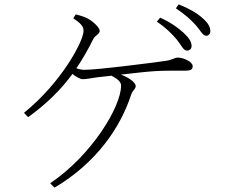

<svg xmlns="http://www.w3.org/2000/svg" viewBox="-20 -819 1040 880"><path d="M790 -638C811 -612 821 -587 836 -587C849 -587 858 -594 858 -608C858 -628 846 -646 820 -670C797 -691 763 -716 714 -738L699 -720C740 -692 768 -664 790 -638ZM876 -705C899 -680 909 -655 924 -655C935 -655 944 -662 944 -676C944 -696 933 -715 907 -737C884 -758 849 -779 799 -799L786 -781C828 -753 853 -730 876 -705ZM230 41C424 -74 533 -237 581 -385C588 -406 602 -410 602 -425C602 -439 574 -463 534 -477C594 -484 657 -491 691 -493C736 -496 800 -495 827 -495C859 -495 863 -502 863 -517C863 -534 824 -555 795 -555C777 -555 774 -544 732 -539C675 -531 429 -499 368 -499C355 -499 345 -501 330 -506C360 -550 385 -595 408 -641C417 -658 437 -662 437 -678C437 -692 407 -721 382 -734C370 -741 348 -748 327 -753L316 -735C346 -715 363 -700 363 -678C363 -630 261 -440 90 -302L109 -282C199 -347 262 -412 312 -480C329 -467 347 -456 359 -456C378 -456 403 -462 428 -465L491 -472C516 -459 535 -445 535 -427C535 -330 401 -108 210 21Z"/></svg>

Font: Noto Serif TC ExtraLight
Style: Regular
Weight: 200
Designer: Ryoko NISHIZUKA 西塚涼子 (kana & ideographs); Frank Grießhammer (Latin, Greek & Cyrillic); Wenlong ZHANG 张文龙 (bopomofo); San
Foundry: Adobe
Version: Version 2.001;hotconv 1.1.0;makeotfexe 2.6.0